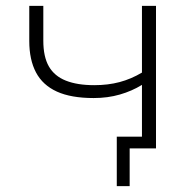

<svg xmlns="http://www.w3.org/2000/svg" viewBox="-20 -507 661 656"><path d="M423 129H379V-40H485V0H423ZM465 0V-217Q431 -196 389.5 -184Q348 -172 300 -172Q223 -172 174.5 -194Q126 -216 103 -259.5Q80 -303 80 -367V-487H128V-368Q128 -313 147 -280Q166 -247 205 -231.5Q244 -216 302 -216Q349 -216 388.5 -226.5Q428 -237 465 -259V-487H513V0Z"/></svg>

Font: Nunito Sans 10pt SemiExpanded ExtraLight
Style: Regular
Weight: 250
Width: 6
Designer: Vernon Adams
Foundry: Vernon Adams
Version: Version 3.101;gftools[0.9.27]